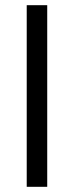

<svg xmlns="http://www.w3.org/2000/svg" viewBox="-20 -720 285 740"><path d="M83 0H162V-700H83Z"/></svg>

Font: Meta Space
Style: Regular
Weight: 400
Designer: Meta Pool / Florian Karsten
Foundry: Meta Pool / Florian Karsten
Version: Version 2.000;Glyphs 3.1.1 (3137)